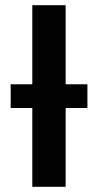

<svg xmlns="http://www.w3.org/2000/svg" viewBox="-20 -717 376 737"><path d="M104 0V-302.5H21V-393.5H104V-697H232V-393.5H315.5V-302.5H232V0Z"/></svg>

Font: Alatsi
Style: Regular
Weight: 400
Designer: Spyros Zevelakis, Eben Sorkin
Foundry: www.sorkintype.com
Version: Version 1.008; ttfautohint (v1.8.4.7-5d5b)